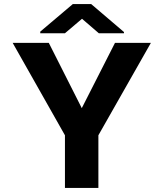

<svg xmlns="http://www.w3.org/2000/svg" viewBox="-20 -921 803 941"><path d="M380.8 -391 219.1 -711H42L298.3 -258V0H462.2V-258L719.6 -711H543.6ZM587.6 -764 427 -901H336.8L177.3 -766V-758H298.3L381.9 -829L464.4 -758H587.6Z"/></svg>

Font: Asimov
Style: Wid
Weight: 500
Designer: Google
Version: Version 2.000980; 2014